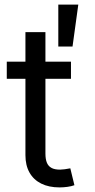

<svg xmlns="http://www.w3.org/2000/svg" viewBox="-20 -817 416 844"><path d="M179.7 -675.8V-141.6Q179.7 -116.7 186.3 -101.3Q192.9 -85.9 206.8 -78.6Q220.7 -71.3 244.1 -71.3Q252 -71.3 264.6 -73Q277.3 -74.7 289.1 -77.1L307.1 -2.9Q293.9 2 276.4 4.4Q258.8 6.8 241.7 6.8Q194.8 6.8 161.1 -10Q127.4 -26.9 109.6 -58.6Q91.8 -90.3 91.8 -134.8V-675.8ZM292 -470.7H9.8V-545.9H292ZM236.3 -796.9H324.2L298.8 -612.3H236.3Z"/></svg>

Font: Raveo Variable
Style: Regular
Weight: 400
Designer: Jakub Foglar, Rasmus Andersson (Inter)
Foundry: Jakubfoglar.com
Version: Version 1.000;Glyphs 3.2.3 (3260)